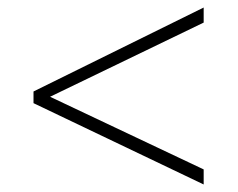

<svg xmlns="http://www.w3.org/2000/svg" viewBox="-20 -576 632 510"><path d="M69 -302V-333L521 -556V-516L113 -319L521 -126V-86Z"/></svg>

Font: Noto Sans Bengali ExtraLight
Style: Regular
Weight: 200
Designer: Jelle Bosma - Monotype Design Team
Foundry: Monotype Imaging Inc.
Version: Version 2.003; ttfautohint (v1.8.4.7-5d5b)